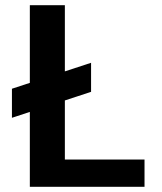

<svg xmlns="http://www.w3.org/2000/svg" viewBox="-20 -720 626 740"><path d="M26 -266V-378L331 -478V-366ZM95 0V-700H230V-105H537V0Z"/></svg>

Font: DM Sans 12pt
Style: Bold
Weight: 700
Version: Version 4.004;gftools[0.9.30]